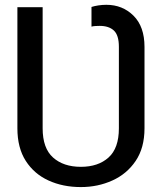

<svg xmlns="http://www.w3.org/2000/svg" viewBox="-20 -757 663 787"><path d="M311.5 9.8Q237.8 9.8 179 -17.1Q120.1 -43.9 85.7 -97.4Q51.3 -150.9 51.3 -231V-727.5H154.8V-231Q154.8 -149.4 197.5 -111.3Q240.2 -73.2 311.5 -73.2Q382.3 -73.2 424.8 -111.3Q467.3 -149.4 467.3 -231V-564.9Q467.3 -612.8 446.8 -631.8Q426.3 -650.9 388.7 -650.9Q382.3 -650.9 372.1 -650.4Q361.8 -649.9 355 -647.9V-728.5Q367.2 -732.4 383.5 -734.9Q399.9 -737.3 416 -737.3Q482.4 -737.3 527.3 -692.6Q572.3 -647.9 572.3 -564.9V-231Q572.3 -150.9 536.1 -97.4Q500 -43.9 440.4 -17.1Q380.9 9.8 311.5 9.8Z"/></svg>

Font: Inter 20pt
Style: Regular
Weight: 400
Version: Version 4.001;git-66647c0bb